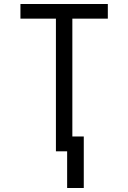

<svg xmlns="http://www.w3.org/2000/svg" viewBox="-20 -755 640 958"><path d="M315 183V0H259V-662H82V-735H518V-662H341V-74H398V183Z"/></svg>

Font: Iosevka Aile
Style: Regular
Weight: 400
Designer: Belleve Invis
Foundry: Belleve Invis
Version: Version 28.0.1; ttfautohint (v1.8.4)